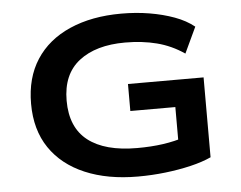

<svg xmlns="http://www.w3.org/2000/svg" viewBox="-51 -777 1067 850"><g transform="rotate(-5 482.0 -352.5)"><path d="M529 10Q394 10 294 -32.5Q194 -75 139.5 -155.5Q85 -236 85 -352Q85 -467 137.5 -548Q190 -629 288 -672Q386 -715 517 -715Q583 -715 642.5 -705Q702 -695 752.5 -676.5Q803 -658 839 -629L785 -514Q728 -553 663.5 -569.5Q599 -586 523 -586Q393 -586 318 -527.5Q243 -469 243 -352Q243 -233 318 -174.5Q393 -116 536 -116Q599 -116 651.5 -123.5Q704 -131 752 -147L720 -109V-282H520V-402H856V-47Q817 -29 764 -16.5Q711 -4 651 3Q591 10 529 10Z"/></g></svg>

Font: Nunito Sans 7pt Expanded
Style: Bold
Weight: 700
Width: 7
Designer: Vernon Adams
Foundry: Vernon Adams
Version: Version 3.101;gftools[0.9.27]